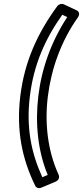

<svg xmlns="http://www.w3.org/2000/svg" viewBox="-20 -779 433 1002"><path d="M201 146C142 17 116 -115 136 -278C156 -441 215 -575 305 -702L331 -690C247 -562 197 -420 180 -278C163 -136 177 8 229 134ZM164 191C168 200 181 206 194 201L270 169C291 160 290 142 286 133C229 9 212 -135 230 -278C248 -421 299 -565 387 -689C400 -708 389 -721 380 -725L312 -757C303 -761 287 -758 279 -747C177 -608 108 -459 86 -278C64 -97 96 52 164 191Z"/></svg>

Font: Falling Sky
Style: OuObl
Weight: 400
Designer: Paul D. Hunt
Foundry: Adobe Systems Incorporated
Version: Version 1.02